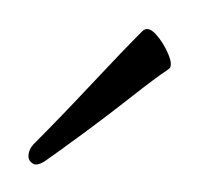

<svg xmlns="http://www.w3.org/2000/svg" viewBox="-20 -415 140 135"><path d="M12 -302Q6 -298 3 -300Q0 -302 0 -305Q0 -310 4 -314Q22 -332 44.5 -356Q67 -380 80 -393Q84 -397 89.5 -391Q95 -385 98.5 -376.5Q102 -368 98 -366Q89 -360 72.5 -347Q56 -334 39 -321.5Q22 -309 12 -302Z"/></svg>

Font: Puppies Play
Style: Regular
Weight: 400
Designer: Robert E. Leuschke
Foundry: Robert E. Leuschke
Version: Version 1.010; ttfautohint (v1.8.3)